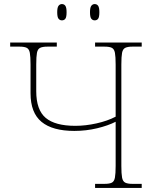

<svg xmlns="http://www.w3.org/2000/svg" viewBox="-20 -923 766 943"><path d="M445 -823Q435 -823 428.5 -831Q422 -839 422 -863Q422 -886 428.5 -894.5Q435 -903 445 -903Q456 -903 462 -894.5Q468 -886 468 -863Q468 -839 462 -831Q456 -823 445 -823ZM284 -823Q274 -823 267.5 -831Q261 -839 261 -863Q261 -886 267.5 -894.5Q274 -903 284 -903Q295 -903 301 -894.5Q307 -886 307 -863Q307 -839 301 -831Q295 -823 284 -823ZM447 0V-20H493Q518 -20 529.5 -26Q541 -32 544.5 -51Q548 -70 548 -108V-325Q511 -306 457 -293Q403 -280 345 -280Q238 -280 184 -324.5Q130 -369 130 -465V-606Q130 -645 126.5 -663.5Q123 -682 111.5 -688Q100 -694 76 -694H30V-714H259V-694H213Q189 -694 177 -688Q165 -682 161.5 -663.5Q158 -645 158 -606V-475Q158 -383 204.5 -344Q251 -305 350 -305Q400 -305 454 -317Q508 -329 548 -350V-606Q548 -645 544.5 -663.5Q541 -682 529.5 -688Q518 -694 493 -694H447V-714H676V-694H630Q607 -694 595 -688Q583 -682 579.5 -663.5Q576 -645 576 -606V-108Q576 -70 579.5 -51Q583 -32 595 -26Q607 -20 630 -20H676V0Z"/></svg>

Font: Noto Serif Thin
Style: Regular
Weight: 100
Designer: Monotype Design Team
Foundry: Monotype Imaging Inc.
Version: Version 2.015